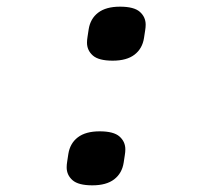

<svg xmlns="http://www.w3.org/2000/svg" viewBox="-20 -546 640 576"><path d="M257 10Q215 10 197.5 -5.5Q180 -21 180 -44Q180 -52 181.5 -61Q183 -70 185 -84Q190 -116 213.5 -134Q237 -152 279 -152Q321 -152 338.5 -136.5Q356 -121 356 -98Q356 -90 354.5 -81Q353 -72 351 -58Q346 -26 322.5 -8Q299 10 257 10ZM318 -364Q276 -364 258.5 -379.5Q241 -395 241 -418Q241 -426 242.5 -435Q244 -444 246 -458Q251 -490 274.5 -508Q298 -526 340 -526Q382 -526 399.5 -510.5Q417 -495 417 -472Q417 -464 415.5 -455Q414 -446 412 -432Q407 -400 383.5 -382Q360 -364 318 -364Z"/></svg>

Font: IBM Plex Mono Medm
Style: Italic
Weight: 500
Italic angle: -9°
Monospace: yes
Designer: Mike Abbink, Paul van der Laan, Pieter van Rosmalen
Foundry: Bold Monday
Version: Version 2.3